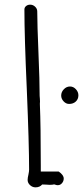

<svg xmlns="http://www.w3.org/2000/svg" viewBox="-20 -787 354 818"><path d="M149.9 -342.3V-346.7Q150.4 -348.1 150.4 -354Q150.4 -360.8 149.9 -366.2L148.9 -378.4Q148.9 -443.8 144 -558.1Q138.7 -684.1 138.7 -738.3Q138.7 -750 129.6 -758.5Q120.6 -767.1 108.4 -767.1Q98.1 -767.1 91.1 -761.2Q84 -755.4 84 -746.6Q84 -632.8 94.2 -405.8Q104 -172.4 104 -64.5Q104 -57.1 101.1 -43Q97.7 -29.3 97.7 -20.5Q97.7 -7.8 107.9 1.7Q118.2 11.2 131.3 11.2Q149.4 11.2 159.7 -1Q168.5 -1 175.8 -0.5L191.9 0.5Q203.6 0.5 210.9 -1.5L215.8 0Q221.2 2 226.1 2Q236.8 2 244.1 -6.6Q251.5 -15.1 251.5 -26.4Q251.5 -41.5 230 -56.2H153.8V-81.5Q153.8 -249.5 149.9 -342.3ZM274.4 -344.2Q292 -344.2 303 -354.5Q314 -364.7 314 -380.9Q314 -395.5 303.2 -407Q292.5 -418.5 278.3 -418.5Q263.2 -418.5 252 -406.7Q240.7 -395 240.7 -379.9Q240.7 -366.2 251 -355.2Q261.2 -344.2 274.4 -344.2Z"/></svg>

Font: Amatica SC
Style: Bold
Weight: 400
Designer: Vernon Adams, Ben Nathan
Foundry: newtypography
Version: Version 2.000